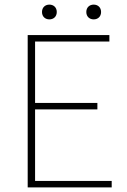

<svg xmlns="http://www.w3.org/2000/svg" viewBox="-20 -812 550 832"><path d="M100 0H464V-28H132V-338H402V-366H132V-632H454V-660H100ZM194 -728C212 -728 226 -740 226 -760C226 -780 212 -792 194 -792C176 -792 162 -780 162 -760C162 -740 176 -728 194 -728ZM386 -728C404 -728 418 -740 418 -760C418 -780 404 -792 386 -792C368 -792 354 -780 354 -760C354 -740 368 -728 386 -728Z"/></svg>

Font: Source Sans Pro ExtraLight
Style: Regular
Weight: 200
Designer: Paul D. Hunt
Foundry: Adobe Systems Incorporated
Version: Version 3.006;hotconv 1.0.111;makeotfexe 2.5.65597